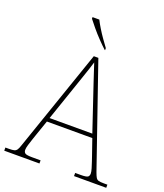

<svg xmlns="http://www.w3.org/2000/svg" viewBox="-169 -1040 980 1148"><g transform="rotate(20 320.5 -465.5)"><path d="M-4 0V-20H18Q41 -20 52 -23Q63 -26 69.5 -36Q76 -46 83 -68L306 -714H335L558 -68Q566 -46 572 -36Q578 -26 589 -23Q600 -20 623 -20H645V0H440V-20H474Q512 -20 520.5 -27Q529 -34 529 -48Q529 -60 523 -80Q517 -100 510.5 -119Q504 -138 501 -147L465 -251H176L140 -147Q137 -138 130.5 -119Q124 -100 118 -80Q112 -60 112 -48Q112 -34 121 -27Q130 -20 167 -20H220V0ZM184 -276H456L379 -505Q370 -532 359 -564.5Q348 -597 338 -628Q328 -659 321 -680Q317 -665 306.5 -634Q296 -603 285 -570.5Q274 -538 266 -515ZM355 -771Q335 -789 307.5 -817.5Q280 -846 256 -875Q232 -904 219 -921V-931H262Q273 -909 289.5 -882Q306 -855 324.5 -829Q343 -803 357 -784V-771Z"/></g></svg>

Font: Noto Serif Tamil Thin
Style: Italic
Weight: 100
Italic angle: -12°
Designer: Indian Type Foundry, Tom Grace, and the Monotype Design Team
Foundry: Monotype Imaging Inc.
Version: Version 2.003; ttfautohint (v1.8.4.7-5d5b)